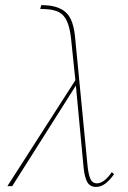

<svg xmlns="http://www.w3.org/2000/svg" viewBox="-20 -731 502 754"><path d="M428 -47Q410 -22 393 -9.5Q376 3 357 3Q334 3 323 -15.5Q312 -34 308 -76L278 -395L28 0H9L276 -416L259 -580Q254 -624 242.5 -648.5Q231 -673 212 -683Q193 -693 162 -695L138 -696L142 -711L164 -710Q216 -706 242.5 -678.5Q269 -651 275 -583L324 -78Q328 -42 336 -26.5Q344 -11 360 -11Q389 -11 419 -55Z"/></svg>

Font: Ysabeau Thin
Style: Italic
Weight: 200
Italic angle: -12°
Designer: Christian Thalmann (Catharsis Fonts)
Version: Version 0.003